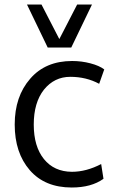

<svg xmlns="http://www.w3.org/2000/svg" viewBox="-20 -816 513 847"><path d="M99.1 -795.9H163.1L241.7 -643.6L320.3 -795.9H385.7L294.4 -606.4H190.4ZM296.4 11.2Q177.7 11.2 111.3 -65.4Q44.9 -142.1 44.9 -266.6Q44.9 -390.6 113.3 -468.8Q180.7 -546.9 298.3 -546.9Q339.8 -546.9 378.9 -536.6Q418 -526.4 439.9 -509.8L417.5 -446.3Q360.4 -477.1 290 -477.1Q219.7 -477.1 173.8 -420.4Q128.9 -363.3 128.9 -266.6Q128.9 -169.9 173.8 -114.3Q218.8 -58.6 297.4 -58.1Q360.4 -58.1 426.3 -92.3L436.5 -27.3Q383.3 11.2 296.4 11.2Z"/></svg>

Font: Oxygen-Regular
Style: Regular
Weight: 400
Designer: Vernon Adams
Foundry: Vernon Adams
Version: Version Release 0.2.3 webfont; ttfautohint (v0.93.3-1d66) -l